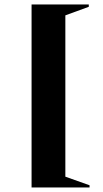

<svg xmlns="http://www.w3.org/2000/svg" viewBox="-20 -742 457 852"><path d="M120.1 89.8V-722.2H374V-711.9L270 -673.8V42L377.4 80.1V89.8Z"/></svg>

Font: Cinzel Decorative Bold
Style: Regular
Weight: 700
Designer: Natanael Gama
Version: Version 1.001;PS 001.001;hotconv 1.0.56;makeotf.lib2.0.21325